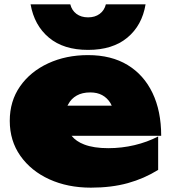

<svg xmlns="http://www.w3.org/2000/svg" viewBox="-20 -847 790 885"><path d="M399 18Q292 18 207.5 -20.5Q123 -59 74 -128.5Q25 -198 25 -290Q25 -381 72.5 -449Q120 -517 202 -555Q284 -593 386 -593Q493 -593 568 -547.5Q643 -502 683 -418.5Q723 -335 723 -221H310Q331 -195 368 -181Q412 -164 479 -164Q541 -164 600 -178Q659 -192 709 -218V-64Q645 -24 569.5 -3Q494 18 399 18ZM495 -360Q492 -366 489 -372Q474 -396 451 -408.5Q428 -421 396 -421Q359 -421 333.5 -406.5Q308 -392 295 -367Q293 -364 291 -360ZM121 -827H304Q311 -799 332.5 -783Q354 -767 386 -767Q418 -767 439.5 -783Q461 -799 468 -827H651Q635 -730 567 -673.5Q499 -617 386 -617Q273 -617 205.5 -673.5Q138 -730 121 -827Z"/></svg>

Font: Bounded
Style: Regular
Weight: 900
Designer: Vlad Churkin
Version: Version 1.0